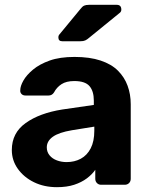

<svg xmlns="http://www.w3.org/2000/svg" viewBox="-20 -766 620 796"><path d="M216 10Q163 10 121 -10.5Q79 -31 54 -66Q29 -101 29 -144Q29 -215 86.5 -256Q144 -297 238 -312L369 -331V-349Q369 -388 351 -409Q333 -430 288 -430Q255 -430 235 -417Q215 -404 204 -383Q196 -370 181 -370H86Q75 -370 69 -376.5Q63 -383 64 -392Q64 -409 77 -432Q90 -455 117 -477.5Q144 -500 186 -515Q228 -530 289 -530Q352 -530 397 -515Q442 -500 469 -473Q496 -446 509 -410.5Q522 -375 522 -334V-25Q522 -14 515 -7Q508 0 497 0H399Q389 0 382 -7Q375 -14 375 -25V-62Q362 -43 340 -26.5Q318 -10 287.5 0Q257 10 216 10ZM256 -94Q289 -94 315 -108Q341 -122 356 -151Q371 -180 371 -224V-241L278 -226Q224 -217 199 -199Q174 -181 174 -155Q174 -136 185.5 -122Q197 -108 216 -101Q235 -94 256 -94ZM238 -595Q222 -595 222 -611Q222 -619 227 -624L312 -727Q321 -739 328.5 -742.5Q336 -746 349 -746H464Q483 -746 483 -726Q483 -719 478 -714L349 -609Q341 -602 333.5 -598.5Q326 -595 313 -595Z"/></svg>

Font: Rubik Light SemiBold
Style: Regular
Weight: 600
Version: Version 2.300;gftools[0.9.30]